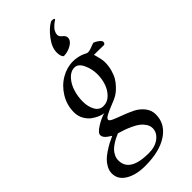

<svg xmlns="http://www.w3.org/2000/svg" viewBox="-320 -714 1002 1002"><g transform="rotate(-45 180.5 -213.0)"><path d="M271.5 115.2Q271.5 97.7 261 81.8Q250.5 65.9 236.6 55.2Q222.7 44.4 200 33.9Q177.2 23.4 161.9 18.1Q146.5 12.7 124 5.9Q109.9 11.7 98.4 17.6Q86.9 23.4 72.5 33Q58.1 42.5 48.6 52.7Q39.1 63 32.2 77.4Q25.4 91.8 25.4 107.4Q25.4 193.4 165 193.4Q212.4 193.4 241.9 170.4Q271.5 147.5 271.5 115.2ZM207 -397.5Q177.7 -397.5 155 -372.1Q132.3 -346.7 121.8 -311.8Q111.3 -276.9 111.3 -241.2Q111.3 -202.1 127 -174.8Q142.6 -147.5 171.9 -147.5Q201.7 -147.5 224.1 -170.2Q246.6 -192.9 256.6 -223.9Q266.6 -254.9 266.6 -287.1Q266.6 -327.1 250 -362.3Q233.4 -397.5 207 -397.5ZM325.2 -372.1Q325.2 -371.1 328.9 -358.9Q332.5 -346.7 335.7 -331.5Q338.9 -316.4 338.9 -304.7Q338.9 -275.4 331.3 -249Q323.7 -222.7 313.5 -205.8Q303.2 -189 289.3 -174.3Q275.4 -159.7 266.8 -153.1Q258.3 -146.5 250 -141.6Q237.8 -134.3 207.5 -122.6Q177.2 -110.8 157.5 -100.3Q137.7 -89.8 137.7 -80.1Q137.7 -71.8 158 -63Q178.2 -54.2 207 -43.7Q235.8 -33.2 264.6 -19.3Q293.5 -5.4 313.7 19.5Q334 44.4 334 76.2Q334 145.5 272.2 186.5Q210.4 227.5 105.5 227.5Q38.1 227.5 -4.4 201.9Q-46.9 176.3 -46.9 131.8Q-46.9 112.3 -37.4 94Q-27.8 75.7 -14.4 62Q-1 48.3 19.5 34.7Q40 21 56.4 12.2Q72.8 3.4 93.8 -5.9L76.2 -17.6Q51.8 -33.7 51.8 -52.7Q51.8 -69.3 86.4 -90.8Q121.1 -112.3 149.4 -119.1Q136.7 -119.1 118.9 -126.5Q101.1 -133.8 82.8 -147Q64.5 -160.2 51.8 -183.1Q39.1 -206.1 39.1 -233.4Q39.1 -286.6 66.4 -331.5Q93.8 -376.5 136 -401.1Q178.2 -425.8 223.6 -425.8Q241.2 -425.8 256.8 -422.4Q272.5 -418.9 282 -415.3Q291.5 -411.6 306.6 -404.3Q312.5 -401.4 324.7 -404.5Q336.9 -407.7 350.3 -413.1Q363.8 -418.5 368.2 -418.9Q379.4 -415.5 393.8 -404.5Q408.2 -393.6 408.2 -384.8Q408.2 -379.4 405 -375.2Q401.9 -371.1 396.5 -371.1Q394.5 -371.1 363.5 -371.8Q332.5 -372.6 325.2 -372.1ZM293 -532.2Q293 -509.8 266.1 -494.1Q239.3 -478.5 209 -478.5Q196.3 -488.3 196.3 -518.6Q196.3 -555.2 227.5 -595.9Q258.8 -636.7 288.1 -652.3Q290 -654.3 295.9 -654.3Q313.5 -654.3 313.5 -647.5Q313.5 -646 302.7 -639.2Q292 -632.3 279.5 -618.9Q267.1 -605.5 263.7 -587.9Q261.7 -578.1 265.9 -570.6Q270 -563 276.1 -558.6Q282.2 -554.2 287.6 -547.4Q293 -540.5 293 -532.2Z"/></g></svg>

Font: Crimson
Style: Italic
Weight: 400
Italic angle: -11°
Version: Version 0.8